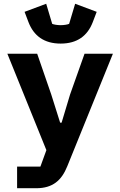

<svg xmlns="http://www.w3.org/2000/svg" viewBox="-20 -802 640 1022"><path d="M71 199.9H172.9C261 199.9 307.9 158 338.1 83.1L581 -516H430L353 -299L307.9 -149.1H300.1L252.8 -299L177.9 -516H19.2L226.9 -2.8L195 84.9H71ZM110.8 -739 131.7 -683.9C159.8 -611.2 214.8 -570 302.9 -570C391 -570 445.7 -611.2 473.7 -683.9L494.7 -739L380 -782L348 -675.1C339.8 -671.2 320 -668 302.9 -668C285.9 -668 266 -671.2 257.8 -675.1L225.9 -782Z"/></svg>

Font: Margiela Mono Bold
Style: Regular
Weight: 700
Designer: Mike Abbink, Paul van der Laan, Pieter van Rosmalen
Foundry: Bold Monday
Version: Version 2.003 2021